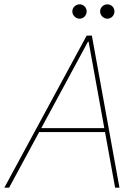

<svg xmlns="http://www.w3.org/2000/svg" viewBox="-51 -864 626 884"><path d="M-31 0 348 -700H372L499 0H479L357 -672H354L-9 0ZM113 -256 126 -274H442L447 -256ZM315 -778Q302 -778 292 -788Q282 -798 282 -811Q282 -825 292 -834.5Q302 -844 315 -844Q329 -844 338.5 -834.5Q348 -825 348 -811Q348 -798 338.5 -788Q329 -778 315 -778ZM443 -778Q430 -778 420 -788Q410 -798 410 -811Q410 -825 420 -834.5Q430 -844 443 -844Q457 -844 466.5 -834.5Q476 -825 476 -811Q476 -798 466.5 -788Q457 -778 443 -778Z"/></svg>

Font: DM Sans 36pt Thin
Style: Italic
Weight: 250
Italic angle: -10°
Designer: Colophon Foundry, Jonny Pinhorn
Foundry: Colophon Foundry
Version: Version 4.004;gftools[0.9.30]